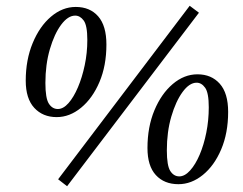

<svg xmlns="http://www.w3.org/2000/svg" viewBox="-20 -630 840 664"><path d="M212 14 181 -10 636 -610 668 -586ZM176 -225Q128 -225 98.5 -257Q69 -289 69 -351Q69 -423 93 -481Q117 -539 156.5 -572.5Q196 -606 242 -606Q291 -606 319.5 -573.5Q348 -541 348 -476Q348 -403 324 -346.5Q300 -290 260.5 -257.5Q221 -225 176 -225ZM180 -253Q199 -253 217 -273.5Q235 -294 249.5 -328Q264 -362 273 -404.5Q282 -447 282 -492Q282 -542 269.5 -559Q257 -576 240 -576Q215 -576 191.5 -544.5Q168 -513 152.5 -460Q137 -407 137 -343Q137 -290 149 -271.5Q161 -253 180 -253ZM597 7Q548 7 519 -24.5Q490 -56 490 -118Q490 -191 514 -248.5Q538 -306 577.5 -339.5Q617 -373 663 -373Q711 -373 740 -340.5Q769 -308 769 -243Q769 -170 745 -113.5Q721 -57 681.5 -25Q642 7 597 7ZM600 -20Q619 -20 637.5 -40.5Q656 -61 670.5 -95Q685 -129 693.5 -171.5Q702 -214 702 -259Q702 -309 689.5 -326.5Q677 -344 660 -344Q635 -344 611.5 -312Q588 -280 572.5 -227Q557 -174 557 -110Q557 -57 569 -38.5Q581 -20 600 -20Z"/></svg>

Font: Lisu Bosa
Style: Italic
Weight: 400
Italic angle: -19°
Designer: David Morse, Annie Olsen, Victor Gaultney, Frank Grießhammer (Latin)
Foundry: SIL International
Version: Version 2.000